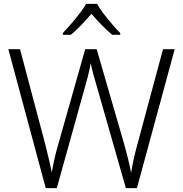

<svg xmlns="http://www.w3.org/2000/svg" viewBox="-20 -967 940 987"><path d="M878 -714 684 0H627L477 -525Q466 -561 458 -591.5Q450 -622 446 -642Q443 -623 436.5 -594.5Q430 -566 421 -535L272 0H215L23 -714H83L213 -224Q223 -182 231.5 -147.5Q240 -113 246 -80Q252 -114 260 -150Q268 -186 280 -227L418 -714H477L619 -224Q631 -181 639.5 -145.5Q648 -110 654 -78Q659 -111 666.5 -145.5Q674 -180 686 -224L818 -714ZM479 -947Q491 -925 512 -897.5Q533 -870 556 -843Q579 -816 598 -797V-788H557Q530 -810 502 -839Q474 -868 450 -896Q426 -868 398.5 -839Q371 -810 344 -788H303V-797Q322 -817 345 -843.5Q368 -870 389 -897.5Q410 -925 423 -947Z"/></svg>

Font: Noto Sans Bengali UI Light
Style: Regular
Weight: 300
Designer: Jelle Bosma - Monotype Design Team
Foundry: Monotype Imaging Inc.
Version: Version 2.003; ttfautohint (v1.8.4.7-5d5b)